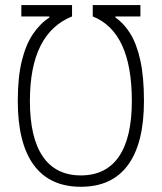

<svg xmlns="http://www.w3.org/2000/svg" viewBox="-20 -713 626 743"><path d="M62.5 -693.4H258.8V-649.4Q95.7 -584 95.7 -322.3Q95.7 -180.2 145.8 -107.2Q195.8 -34.2 293 -34.2Q390.1 -34.2 440.2 -107.2Q490.2 -180.2 490.2 -322.3Q490.2 -589.4 338.9 -649.4V-693.4H523.4V-649.4H426.8V-645Q459 -623.5 483.9 -583.5Q508.8 -543.5 522.9 -479.7Q537.1 -416 537.1 -322.3Q537.1 -158.7 475.3 -74.5Q413.6 9.8 293 9.8Q172.4 9.8 110.6 -74.5Q48.8 -158.7 48.8 -322.3Q48.8 -414.6 64.5 -477.8Q80.1 -541 107.7 -581.5Q135.3 -622.1 170.9 -645V-649.4H62.5Z"/></svg>

Font: Cascadia Code ExtraLight
Style: Regular
Weight: 200
Monospace: yes
Designer: Aaron Bell
Foundry: Saja Typeworks
Version: Version 2407.024; ttfautohint (v1.8.4)